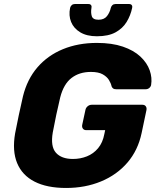

<svg xmlns="http://www.w3.org/2000/svg" viewBox="-20 -923 772 953"><path d="M308 10Q213 10 151.5 -21.5Q90 -53 65 -113.5Q40 -174 55 -261Q63 -304 73.5 -352.5Q84 -401 94 -445Q115 -530 166 -589Q217 -648 292.5 -679Q368 -710 461 -710Q536 -710 590 -691.5Q644 -673 677 -642Q710 -611 723 -574Q736 -537 730 -501Q728 -492 720.5 -486Q713 -480 703 -480H557Q547 -480 542 -483.5Q537 -487 534 -494Q531 -509 521 -525.5Q511 -542 490 -554Q469 -566 431 -566Q374 -566 335 -536Q296 -506 279 -440Q269 -398 259.5 -354Q250 -310 242 -266Q230 -196 257.5 -165Q285 -134 342 -134Q379 -134 411.5 -147Q444 -160 467 -187.5Q490 -215 498 -258L502 -277H408Q397 -277 391.5 -284.5Q386 -292 388 -303L404 -377Q406 -388 415 -395.5Q424 -403 435 -403H687Q698 -403 703.5 -395.5Q709 -388 707 -377L683 -263Q665 -177 612.5 -116Q560 -55 481.5 -22.5Q403 10 308 10ZM461 -743Q411 -743 378.5 -762.5Q346 -782 333 -814Q320 -846 328 -884Q330 -892 336 -897.5Q342 -903 351 -903H419Q428 -903 432 -897.5Q436 -892 434 -884Q430 -861 435.5 -843Q441 -825 469 -825Q497 -825 511 -843Q525 -861 530 -884Q532 -892 538 -897.5Q544 -903 553 -903H621Q630 -903 634 -897.5Q638 -892 636 -884Q628 -846 608.5 -814Q589 -782 553.5 -762.5Q518 -743 461 -743Z"/></svg>

Font: Rubik
Style: Bold Italic
Weight: 700
Italic angle: -12°
Designer: Hubert and Fischer
Foundry: Hubert and Fischer
Version: Version 2.300;gftools[0.9.30]